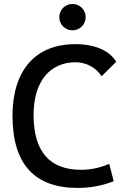

<svg xmlns="http://www.w3.org/2000/svg" viewBox="-20 -922 626 952"><path d="M365.2 9.8C426.8 9.8 486.3 -1 543.9 -23.4L521.5 -109.4C475.6 -89.8 429.7 -80.1 381.8 -80.1C225.6 -80.1 146.5 -170.9 146.5 -352.5C146.5 -519 228.5 -613.3 354.5 -613.3C407.2 -613.3 454.6 -587.9 483.9 -543.9L556.2 -615.7C523.4 -671.4 449.2 -703.1 353.5 -703.1C155.3 -703.1 42 -573.2 42 -347.7C42 -109.4 150.4 9.8 365.2 9.8ZM339.4 -771.5C375.5 -771.5 404.8 -800.8 404.8 -836.9C404.8 -873.5 375.5 -902.3 339.4 -902.3C303.2 -902.3 273.9 -873.5 273.9 -836.9C273.9 -800.8 303.2 -771.5 339.4 -771.5Z"/></svg>

Font: CaskaydiaCove Nerd Font
Style: Regular
Weight: 400
Designer: Aaron Bell
Foundry: Saja Typeworks
Version: Version 2111.1;Nerd Fonts 2.3.3